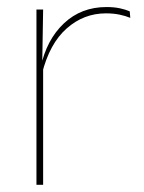

<svg xmlns="http://www.w3.org/2000/svg" viewBox="-20 -512 400 532"><path d="M96.5 -308.5 87 -320.5 92.5 -325Q109 -402 157 -447.2Q205 -492.5 275 -492.5Q296 -492.5 312.2 -489Q328.5 -485.5 339.5 -480.5L341 -462.5Q328 -468 311 -471.5Q294 -475 273.5 -475Q212 -475 164.8 -433.2Q117.5 -391.5 96.5 -308.5ZM81 0V-485.5H99.5L97 -335L99.5 -332.5V0Z"/></svg>

Font: Anek Gujarati Thin
Style: Regular
Weight: 250
Version: Version 1.003